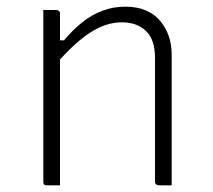

<svg xmlns="http://www.w3.org/2000/svg" viewBox="-20 -556 640 576"><path d="M495 0Q485 0 475.5 0Q466 0 456 0Q453 0 450.5 -1.5Q448 -3 446.5 -5Q445 -7 445 -11Q445 -73 445 -135Q445 -197 445 -259Q445 -321 445 -383Q445 -437 418 -463Q391 -489 346 -489Q322 -489 298.5 -481.5Q275 -474 251 -458.5Q227 -443 201.5 -419.5Q176 -396 147 -363V-435H172Q198 -466 226 -488.5Q254 -511 286.5 -523.5Q319 -536 356 -536Q391 -536 417 -525Q443 -514 460 -494Q477 -474 486 -448.5Q495 -423 495 -393Q495 -345 495 -297Q495 -249 495 -201.5Q495 -154 495 -106Q495 -79 495 -52.5Q495 -26 495 0ZM160 0Q154 0 147.5 0Q141 0 134.5 0Q128 0 121 0Q118 0 116 -0.5Q114 -1 112.5 -2.5Q111 -4 110.5 -6Q110 -8 110 -11Q110 -63 110 -115Q110 -167 110 -218.5Q110 -270 110 -322Q110 -374 110 -426Q110 -462 110 -488Q110 -514 110 -526Q117 -526 123.5 -526Q130 -526 136.5 -526Q143 -526 149 -526Q153 -526 155 -524.5Q157 -523 158.5 -521Q160 -519 160 -515Q160 -430 160 -344Q160 -258 160 -172Q160 -86 160 0Z"/></svg>

Font: Recursive Monospace Light
Style: Regular
Weight: 300
Version: Version 1.047